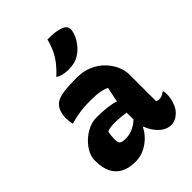

<svg xmlns="http://www.w3.org/2000/svg" viewBox="-232 -934 1063 1063"><g transform="rotate(-45 300.0 -402.0)"><path d="M515 -354Q515 -334 515 -313.5Q515 -293 515 -273Q515 -253 515 -233Q515 -213 515 -193Q515 -181 515 -169.5Q515 -158 515 -147Q518 -145 524 -143.5Q530 -142 534 -142Q544 -142 555 -145.5Q566 -149 576 -158H582Q584 -151 584.5 -146Q585 -141 585 -133Q585 -103 574.5 -72.5Q564 -42 547 -25Q530 -8 513.5 -1Q497 6 482 6Q455 6 431.5 -9.5Q408 -25 391 -49Q374 -73 364.5 -101Q355 -129 355 -153Q355 -173 355 -192Q355 -211 355 -230Q355 -249 357.5 -272Q360 -295 365.5 -324Q371 -353 379 -388Q360 -396 341.5 -400Q323 -404 303.5 -405.5Q284 -407 261 -407Q231 -407 206 -405Q181 -403 157 -398.5Q133 -394 106 -386H100Q98 -396 96.5 -409Q95 -422 95 -435Q95 -458 102 -480Q109 -502 123 -516Q135 -528 154.5 -535.5Q174 -543 208 -546.5Q242 -550 297 -550Q349 -550 389.5 -532Q430 -514 458 -484.5Q486 -455 500.5 -421Q515 -387 515 -354ZM203 -159Q203 -135 212 -127Q221 -119 251 -119Q270 -119 290 -125Q310 -131 330 -144Q350 -157 367 -178L376 -96H361Q349 -70 324.5 -45.5Q300 -21 267.5 -5.5Q235 10 198 10Q149 10 114 -7.5Q79 -25 61 -60.5Q43 -96 43 -150V-158Q43 -184 57.5 -211.5Q72 -239 97 -263Q122 -287 153.5 -302Q185 -317 219 -317Q263 -317 300 -312.5Q337 -308 364 -299Q391 -290 403 -278Q409 -272 414.5 -262.5Q420 -253 423.5 -239Q427 -225 427 -205Q400 -212 371.5 -216Q343 -220 316 -222.5Q289 -225 266 -225Q250 -225 236 -223Q222 -221 209 -216Q206 -201 204.5 -188Q203 -175 203 -161ZM331 -814Q366 -815 394.5 -810.5Q423 -806 442 -796Q456 -789 460.5 -775.5Q465 -762 461 -747Q455 -721 442.5 -700Q430 -679 414.5 -662.5Q399 -646 381 -635Q362 -623 342 -618Q322 -613 295 -613Q273 -613 254.5 -617.5Q236 -622 219 -632Q250 -661 271 -687.5Q292 -714 306.5 -744.5Q321 -775 331 -814Z"/></g></svg>

Font: Recursive Casual ExtraBold
Style: Regular
Weight: 800
Version: Version 1.047